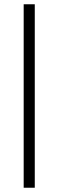

<svg xmlns="http://www.w3.org/2000/svg" viewBox="-20 -720 274 900"><path d="M91 -700H143V160H91Z"/></svg>

Font: Sarabun ExtraLight
Style: Regular
Weight: 275
Designer: Suppakit Chalermlarp | Katatrad Co.,Ltd.
Foundry: Cadson Demak Co.,Ltd.
Version: Version 1.000; ttfautohint (v1.6)